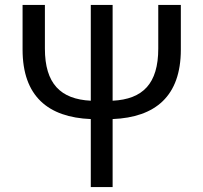

<svg xmlns="http://www.w3.org/2000/svg" viewBox="-20 -754 820 774"><path d="M346 0H434V-274C606 -281 709 -366 709 -554V-734H618V-558C618 -417 556 -354 434 -348V-734H346V-348C224 -354 161 -417 161 -558V-734H71V-554C71 -366 174 -281 346 -274Z"/></svg>

Font: Source Han Sans TC
Style: Regular
Weight: 400
Designer: Ryoko NISHIZUKA 西塚涼子 (kana, bopomofo & ideographs); Paul D. Hunt (Latin, Greek & Cyrillic); Sandoll Communications 산돌커뮤니
Foundry: Adobe
Version: Version 2.002;hotconv 1.0.116;makeotfexe 2.5.65601